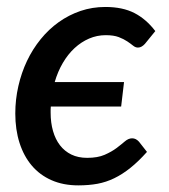

<svg xmlns="http://www.w3.org/2000/svg" viewBox="-20 -538 497 565"><path d="M412.5 -91Q387 -62.5 363.5 -43.8Q340 -25 316.2 -13.5Q292.5 -2 266.8 2.8Q241 7.5 210.5 7.5Q166 7.5 131.5 -7.8Q97 -23 73.5 -50.8Q50 -78.5 37.5 -117.5Q25 -156.5 25 -204Q25 -245 34 -284.5Q43 -324 59.5 -358.8Q76 -393.5 99.8 -422.8Q123.5 -452 153 -473Q182.5 -494 217 -505.8Q251.5 -517.5 290 -517.5Q341 -517.5 375.8 -499.5Q410.5 -481.5 437 -446.5L406.5 -409Q402.5 -404.5 397.2 -401.2Q392 -398 386 -398Q378.5 -398 371.5 -403.8Q364.5 -409.5 354.5 -416.2Q344.5 -423 329.5 -428.8Q314.5 -434.5 291 -434.5Q265.5 -434.5 242.2 -424.5Q219 -414.5 199.5 -396.5Q180 -378.5 165 -353Q150 -327.5 141 -296.5H345L336.5 -224.5H129.5Q129 -220 129 -215.5Q129 -211 129 -206.5Q129 -177 136 -152.5Q143 -128 156.5 -110.5Q170 -93 190 -83.2Q210 -73.5 236.5 -73.5Q267.5 -73.5 288 -82.5Q308.5 -91.5 322.8 -102.2Q337 -113 347.5 -122Q358 -131 369 -131Q380 -131 389 -121L412.5 -91Z"/></svg>

Font: Lato SemiBold
Style: Italic
Weight: 600
Italic angle: -7°
Designer: Lukasz Dziedzic with Adam Twardoch and Botio Nikoltchev
Foundry: tyPoland Lukasz Dziedzic
Version: Version 2.015; 2015-08-06; http://www.latofonts.com/